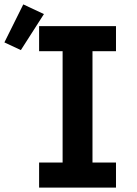

<svg xmlns="http://www.w3.org/2000/svg" viewBox="-103 -854 623 874"><path d="M75 0V-114H182V-621H75V-735H425V-621H318V-114H425V0ZM-8 -626 -83 -661 3 -834 97 -790Z"/></svg>

Font: Iosevka Slab Heavy
Style: Regular
Weight: 900
Monospace: yes
Designer: Belleve Invis
Foundry: Belleve Invis
Version: Version 11.1.0; ttfautohint (v1.8.3)